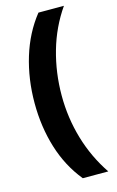

<svg xmlns="http://www.w3.org/2000/svg" viewBox="-133 -779 603 990"><g transform="rotate(-15 168.5 -284.0)"><path d="M40 -280Q40 -408 75 -523Q110 -638 180 -726H316Q250 -631 217.5 -517Q185 -403 185 -281Q185 -162 218 -50Q251 62 316 158H180Q109 71 74.5 -41Q40 -153 40 -280Z"/></g></svg>

Font: Noto Sans Ethiopic SemiCondensed ExtraBold
Style: Regular
Weight: 800
Width: 4
Designer: Monotype Design Team
Foundry: Monotype Imaging Inc.
Version: Version 2.102; ttfautohint (v1.8.4.7-5d5b)